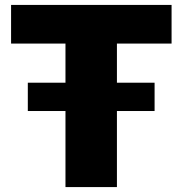

<svg xmlns="http://www.w3.org/2000/svg" viewBox="-20 -760 745 780"><path d="M93 -424H246V-583H25V-740H677V-583H455V-424H608V-309H455V0H246V-309H93Z"/></svg>

Font: Encode Sans Wide
Style: ExtraBold
Weight: 800
Designer: Pablo Impallari, Andres Torresi
Foundry: Pablo Impallari, Andres Torresi
Version: Version 1.000; ttfautohint (v1.00) -l 8 -r 50 -G 200 -x 14 -